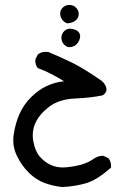

<svg xmlns="http://www.w3.org/2000/svg" viewBox="-20 -417 540 771"><path d="M229.5 334Q192.4 330.1 158.2 317.4Q124 304.7 94.7 275.4Q65.4 246.1 46.9 206.5Q28.3 167 35.2 122.1Q42 77.1 58.6 40Q75.2 2.9 104.5 -26.4Q133.8 -55.7 167 -71.3Q200.2 -86.9 237.3 -90.8Q211.9 -106.4 185.5 -120.1Q159.2 -133.8 131.8 -143.6Q120.1 -157.2 122.1 -178.7L131.8 -198.2Q149.4 -211.9 174.8 -208Q221.7 -188.5 268.1 -166Q314.5 -143.6 390.6 -90.8Q423.8 -55.7 392.6 -34.2Q346.7 -24.4 282.2 -21.5Q217.8 -18.6 178.7 10.7Q139.6 40 123 75.2Q106.4 110.4 113.8 150.4Q121.1 190.4 140.1 212.4Q159.2 234.4 185.5 246.1Q211.9 257.8 245.1 254.9Q278.3 252 306.2 244.1Q334 236.3 354.5 221.7Q375 207 396.5 209L416 218.8Q427.7 234.4 425.8 255.9Q369.1 306.6 323.7 319.3Q278.3 332 229.5 334ZM257.8 -227.5Q246.1 -228.5 236.3 -239.3Q226.6 -250 226.6 -265.6Q226.6 -281.2 238.8 -293Q251 -304.7 270.5 -300.8Q290 -296.9 297.4 -286.1Q304.7 -275.4 300.3 -261.2Q295.9 -247.1 286.1 -237.8Q276.4 -228.5 257.8 -227.5ZM252 -323.2Q240.2 -325.2 231 -336.4Q221.7 -347.7 221.7 -362.8Q221.7 -377.9 233.9 -388.2Q246.1 -398.4 262.2 -397Q278.3 -395.5 288.1 -383.3Q297.9 -371.1 295.9 -356.9Q293.9 -342.8 282.7 -334Q271.5 -325.2 252 -323.2Z"/></svg>

Font: JasonHandwriting4
Style: Regular
Weight: 400
Version: Version 1.01.21